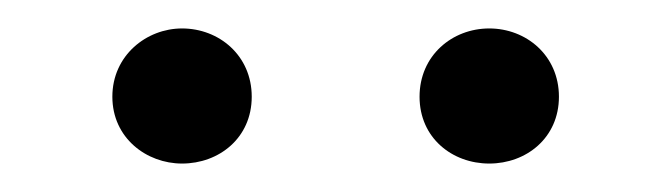

<svg xmlns="http://www.w3.org/2000/svg" viewBox="-20 -785 472 135"><path d="M108 -670C134 -670 157 -688 157 -717C157 -746 134 -765 108 -765C83 -765 59 -746 59 -717C59 -688 83 -670 108 -670ZM324 -670C350 -670 373 -688 373 -717C373 -746 350 -765 324 -765C298 -765 275 -746 275 -717C275 -688 298 -670 324 -670Z"/></svg>

Font: Noto Serif CJK HK Light
Style: Regular
Weight: 300
Designer: Ryoko NISHIZUKA 西塚涼子 (kana & ideographs); Frank Grießhammer (Latin, Greek & Cyrillic); Wenlong ZHANG 张文龙 (bopomofo); San
Foundry: Adobe
Version: Version 2.001;hotconv 1.1.0;makeotfexe 2.6.0